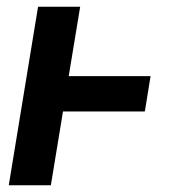

<svg xmlns="http://www.w3.org/2000/svg" viewBox="-20 -550 540 570"><path d="M6 0 93 -530H218L184 -324H427L410 -219H167L131 0Z"/></svg>

Font: Iosevka Slab Extrabold Oblique
Style: Regular
Weight: 800
Italic angle: -9°
Monospace: yes
Designer: Belleve Invis
Foundry: Belleve Invis
Version: Version 11.1.1; ttfautohint (v1.8.3)